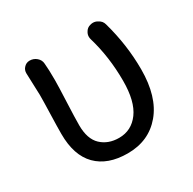

<svg xmlns="http://www.w3.org/2000/svg" viewBox="-130 -680 827 824"><g transform="rotate(-30 284.0 -267.5)"><path d="M278.3 12.7Q179.7 12.7 126 -41.5Q72.3 -95.7 72.3 -202.1Q72.3 -234.4 74.2 -298.3Q76.2 -362.3 76.2 -393.6L72.3 -502.9Q72.3 -518.6 82 -529.3Q93.8 -543 111.3 -543Q130.9 -543 145.5 -530.3Q160.2 -517.6 161.1 -499Q164.1 -468.8 164.1 -416Q164.1 -386.7 160.6 -308.6Q157.2 -230.5 157.2 -196.3Q157.2 -127.9 191.4 -95.7Q225.6 -63.5 279.3 -63.5Q340.8 -63.5 378.4 -114.7Q416 -166 416 -267.6Q416 -385.7 384.8 -491.2Q382.8 -498 382.8 -503.9Q382.8 -515.6 388.7 -525.4Q397.5 -542 415 -545.9Q421.9 -547.9 427.7 -547.9Q440.4 -547.9 451.2 -541Q468.8 -532.2 473.6 -513.7Q507.8 -392.6 507.8 -271.5Q507.8 -135.7 445.3 -61.5Q382.8 12.7 278.3 12.7Z"/></g></svg>

Font: Gen Jyuu Gothic P Regular
Style: Regular
Weight: 400
Designer: [Source Han Sans]
Ryoko NISHIZUKA  (kana & ideographs); Paul D. Hunt (Latin, Greek & Cyrillic); Wenlong ZHANG  (bopomofo
Version: Version 1.002.20150607